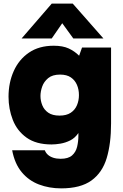

<svg xmlns="http://www.w3.org/2000/svg" viewBox="-20 -789 679 1058"><path d="M317 249Q251 249 194.5 227.5Q138 206 99.5 159.5Q61 113 47 39H227Q232 53 243.5 63.5Q255 74 273 80Q291 86 314 86Q356 86 377 67.5Q398 49 405 19.5Q412 -10 412 -42V-56Q393 -28 366.5 -15Q340 -2 313 2.5Q286 7 264 7Q179 7 126.5 -30.5Q74 -68 50.5 -128.5Q27 -189 27 -256Q27 -333 55.5 -397Q84 -461 139.5 -499Q195 -537 276 -537Q326 -537 358.5 -522Q391 -507 416 -482L432 -527H592V-109Q592 2 568 82Q544 162 484 205.5Q424 249 317 249ZM308 -152Q346 -152 369.5 -167.5Q393 -183 404 -209Q415 -235 415 -265Q415 -296 404 -321.5Q393 -347 370.5 -362.5Q348 -378 311 -378Q269 -378 245.5 -358.5Q222 -339 212.5 -312Q203 -285 203 -260Q203 -234 213 -209Q223 -184 246 -168Q269 -152 308 -152ZM99 -577 265 -769H381L550 -577H384L323 -661L265 -577Z"/></svg>

Font: Onest Black
Style: Regular
Weight: 900
Designer: Dmitri Voloshin, Andrey Kudryavtsev
Foundry: Dmitri Voloshin, Andrey Kudryavtsev
Version: Version 1.000;gftools[0.9.33]